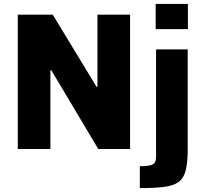

<svg xmlns="http://www.w3.org/2000/svg" viewBox="-20 -763 1043 983"><path d="M71 0V-688H250L474 -319H479V-688H646V0H483L243 -403H238V0ZM777 -614V-743H942V-614ZM696 200V88Q735 88 752.5 82.5Q770 77 774.5 65.5Q779 54 779 35V-510H941V0Q941 69 931 109Q921 149 894.5 168.5Q868 188 819.5 194Q771 200 696 200Z"/></svg>

Font: Saira Thin
Style: Bold
Weight: 700
Version: Version 1.101